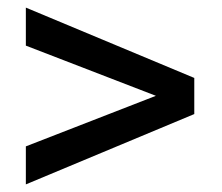

<svg xmlns="http://www.w3.org/2000/svg" viewBox="-20 -593 585 505"><path d="M491 -293 48 -108V-208L390 -341L48 -473V-573L491 -388Z"/></svg>

Font: Hind Siliguri Medium
Style: Regular
Weight: 500
Designer: Jyotish Sonowal
Foundry: Indian Type Foundry
Version: Version 1.001;PS 1.0;hotconv 1.0.86;makeotf.lib2.5.63406; tt